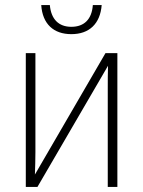

<svg xmlns="http://www.w3.org/2000/svg" viewBox="-20 -739 566 759"><path d="M262 -604C333 -604 376 -645 382 -719H347C343 -663 313 -633 262 -633C212 -633 182 -663 177 -719H143C148 -644 192 -604 262 -604ZM82 0H128L407 -479C406 -448 406 -421 406 -389V0H444V-529H397L118 -49C119 -80 120 -107 120 -138V-529H82Z"/></svg>

Font: Noto Sans SemiCondensed ExtraLight
Style: Regular
Weight: 200
Width: 4
Designer: Monotype Design Team
Foundry: Monotype Imaging Inc.
Version: Version 2.013